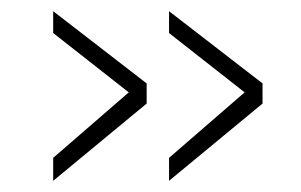

<svg xmlns="http://www.w3.org/2000/svg" viewBox="-20 -419 537 343"><path d="M75 -137 210 -254 75 -360V-399L242 -270V-234L75 -96ZM282 -137 417 -254 282 -360V-399L449 -270V-234L282 -96Z"/></svg>

Font: Cairo ExtraLight
Style: Regular
Weight: 275
Designer: Mohamed Gaber, Accademia di Belle Arti di Urbino and others
Foundry: Kief Type Foundry, Accademia di Belle Arti di Urbino and others
Version: Version 3.011